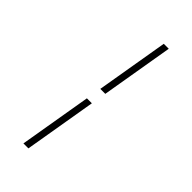

<svg xmlns="http://www.w3.org/2000/svg" viewBox="-297 -887 1093 1093"><g transform="rotate(45 250.0 -340.0)"><path d="M238 -386 312 -823H352L278 -386ZM148 143 222 -294H262L188 143Z"/></g></svg>

Font: iosevka_custom_sans_ss08 XLt
Style: Italic
Weight: 200
Italic angle: -10°
Designer: Belleve Invis
Foundry: Belleve Invis
Version: Version 10.3.0; ttfautohint (v1.8.3)